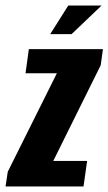

<svg xmlns="http://www.w3.org/2000/svg" viewBox="-44 -672 391 692"><path d="M-24 0 -16 -53 161 -408H48L60 -495H327L319 -437L148 -92H270L257 0ZM137 -549 202 -652H322L214 -549Z"/></svg>

Font: Alumni Sans ExtraBold
Style: Italic
Weight: 800
Italic angle: -8°
Designer: Robert E. Leuschke
Foundry: Robert E. Leuschke
Version: Version 1.016